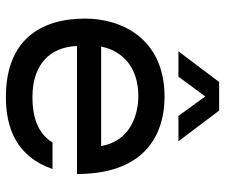

<svg xmlns="http://www.w3.org/2000/svg" viewBox="-76 -673 763 651"><g transform="rotate(90 305.5 -347.5)"><path d="M307 -662 373 -571H459L355 -709H258L154 -571H240ZM309 14C410 14 510 -19 553 -144H463C429 -88 365 -76 309 -76C192 -76 139 -142 136 -227H570C570 -473 418 -524 309 -524C108 -524 43 -375 43 -255C43 -103 116 14 309 14ZM138 -309C153 -385 212 -435 306 -435C363 -435 458 -412 475 -309Z"/></g></svg>

Font: Hibana SubMedium
Style: Regular
Weight: 500
Width: 6
Designer: pygmalion
Foundry: ybstudio
Version: Version 0.930;hotconv 1.0.109;makeotfexe 2.5.65596